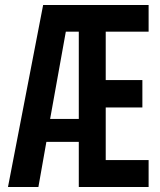

<svg xmlns="http://www.w3.org/2000/svg" viewBox="-20 -750 640 770"><path d="M12 0 153 -730H576V-623H404V-429H551V-319H404V-108H576V0H296V-181H166L134 0ZM181 -273H296V-623H244Z"/></svg>

Font: NKDuy Mono
Style: Bold
Weight: 700
Monospace: yes
Designer: NKDuy
Foundry: NKDuy
Version: Version 2.251; ttfautohint (v1.8.4.7-5d5b)